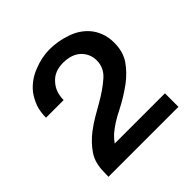

<svg xmlns="http://www.w3.org/2000/svg" viewBox="-150 -679 805 805"><g transform="rotate(-45 252.5 -276.5)"><path d="M144.5 -360.4C144.5 -392.9 154.3 -419.6 173.8 -440.4C192.7 -461.9 219.1 -472.7 252.9 -472.7C286.8 -472.7 313.2 -463.9 332 -446.3C350.9 -428.1 360.4 -405.9 360.4 -379.9C360.4 -349.9 348.3 -324.9 324.2 -304.7C300.8 -284.5 273.1 -265.3 241.2 -247.1C223.6 -236.6 206.1 -226.6 188.5 -216.8C170.9 -206.4 154 -195 137.7 -182.6C113 -163.7 92.1 -141.9 75.2 -117.2C58.9 -93.1 50.8 -63.1 50.8 -27.3C50.1 -13.7 49.8 -4.6 49.8 0H464.8V-80.1H167C174.2 -90.4 183 -100.5 193.4 -110.3C216.8 -130.5 245.8 -149.1 280.3 -166C314.8 -183.6 347 -203.4 377 -225.6C401.7 -244.5 422.5 -265.9 439.5 -290C456.4 -314.8 464.8 -344.7 464.8 -379.9C464.8 -402 461.6 -421.5 455.1 -438.5C448.6 -456 439.8 -471.3 428.7 -484.4C407.9 -508.5 381.5 -525.7 349.6 -536.1C317.7 -547.2 285.5 -552.7 252.9 -552.7C221.7 -552.7 190.1 -546.2 158.2 -533.2C125.7 -520.8 98.6 -501.3 77.1 -474.6C66.1 -459.6 57 -442.7 49.8 -423.8C43.3 -404.9 40 -383.8 40 -360.3Z"/></g></svg>

Font: Helmet
Style: Regular
Weight: 400
Designer: Carl Enlund
Version: 1.0